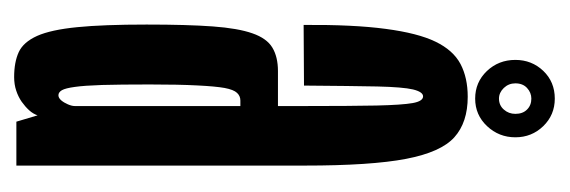

<svg xmlns="http://www.w3.org/2000/svg" viewBox="-274 -490 766 258"><g transform="rotate(90 109.0 -361.0)"><path d="M83.5 3Q93.5 3 101.8 0.2Q110 -2.5 116.8 -7.2Q123.5 -12 128.2 -17.2Q133 -22.5 135 -28.5L143.5 0H202.5V-387.5Q202.5 -476.5 193.5 -523.5Q184.5 -570.5 164.5 -588.5Q144.5 -606.5 110 -606.5Q84.5 -606.5 66 -596.8Q47.5 -587 36 -563.2Q24.5 -539.5 18.8 -496.2Q13 -453 13.5 -386L95 -386.5Q95.5 -450.5 96.2 -485Q97 -519.5 100.2 -533Q103.5 -546.5 109.5 -546.5Q116 -546.5 118.5 -532.5Q121 -518.5 121.8 -484Q122.5 -449.5 122.5 -386.5V-351.5H75.5Q56.5 -351.5 44 -344Q31.5 -336.5 24.8 -317.2Q18 -298 15.5 -263.8Q13 -229.5 13 -175Q13 -117 16.5 -81.8Q20 -46.5 28.2 -28Q36.5 -9.5 50 -3.2Q63.5 3 83.5 3ZM108 -56.5Q104 -56.5 101.2 -61.2Q98.5 -66 96.8 -78.5Q95 -91 94.2 -115Q93.5 -139 93.5 -179Q93.5 -218.5 94.8 -243Q96 -267.5 98.2 -279.8Q100.5 -292 104.8 -296.5Q109 -301 115 -301H122.5V-78.5Q122.5 -74.5 120.2 -69.2Q118 -64 114.8 -60.2Q111.5 -56.5 108 -56.5ZM112.5 -616.5Q134.5 -616.5 149.5 -632.5Q164.5 -648.5 164.5 -670.5Q164.5 -692.5 149.5 -708Q134.5 -723.5 112.5 -723.5Q90 -723.5 75.2 -708Q60.5 -692.5 60.5 -670.5Q60.5 -648 75.5 -632.2Q90.5 -616.5 112.5 -616.5ZM112.5 -648.5Q104.5 -648.5 98.2 -655Q92 -661.5 92 -670.5Q92 -680.5 98.2 -686.2Q104.5 -692 112.5 -692Q121.5 -692 127.2 -686.2Q133 -680.5 133 -670.5Q133 -661.5 127.2 -655Q121.5 -648.5 112.5 -648.5Z"/></g></svg>

Font: Anybody UltraCondensed
Style: Regular
Weight: 400
Width: 1
Version: Version 1.113;gftools[0.9.25]